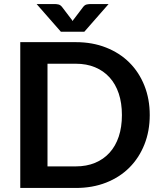

<svg xmlns="http://www.w3.org/2000/svg" viewBox="-20 -932 800 952"><path d="M722.5 -361.5Q722.5 -282 696 -215.5Q669.5 -149 621.5 -101Q573.5 -53 506 -26.5Q438.5 0 356 0H80.5V-723H356Q438.5 -723 506 -696.2Q573.5 -669.5 621.5 -621.8Q669.5 -574 696 -507.5Q722.5 -441 722.5 -361.5ZM584.5 -361.5Q584.5 -421 568.8 -468.2Q553 -515.5 523.2 -548.2Q493.5 -581 451.2 -598.5Q409 -616 356 -616H215.5V-107H356Q409 -107 451.2 -124.5Q493.5 -142 523.2 -174.8Q553 -207.5 568.8 -254.8Q584.5 -302 584.5 -361.5ZM518.5 -912 398 -774.5H282L161.5 -912H251Q258.5 -912 269 -910Q279.5 -908 288 -897L332.5 -838.5Q335 -836 336.8 -833Q338.5 -830 340 -827.5Q341.5 -830 343.2 -833Q345 -836 347.5 -838.5L391.5 -896.5Q400 -908 410.8 -910Q421.5 -912 429 -912Z"/></svg>

Font: LatoLatin
Style: Bold
Weight: 700
Designer: Lukasz Dziedzic with Adam Twardoch and Botio Nikoltchev
Foundry: tyPoland Lukasz Dziedzic
Version: Version 2.015; 2015-08-06; http://www.latofonts.com/